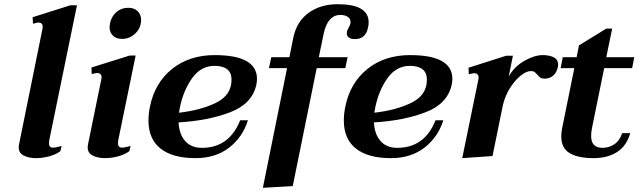

<svg xmlns="http://www.w3.org/2000/svg" viewBox="-20 -742 3055 913"><path d="M69 -41Q69 -49 70 -53L182 -605Q183 -609 183 -615Q183 -635 161 -635Q158 -635 151.5 -633Q145 -631 137 -629L135 -660L315 -717H346L214 -74Q213 -69 213 -60Q213 -40 232 -40Q242 -40 255.5 -43.5Q269 -47 273 -48L267 -23Q245 -7 213.5 1.5Q182 10 151 10Q118 10 93.5 -2Q69 -14 69 -41Z M501 -613Q501 -619 503 -631Q510 -664 533.5 -684.5Q557 -705 590 -705Q618 -705 634.5 -689Q651 -673 651 -647Q651 -610 624 -583.5Q597 -557 560 -557Q533 -557 517 -572.5Q501 -588 501 -613ZM397 -41Q397 -49 398 -53L462 -366Q463 -369 463 -374Q463 -395 440 -395Q438 -395 416 -390L415 -421L597 -478H625L542 -74Q541 -69 541 -60Q541 -40 561 -40Q570 -40 583.5 -43.5Q597 -47 601 -48L595 -23Q573 -7 541.5 1.5Q510 10 479 10Q446 10 421.5 -2Q397 -14 397 -41Z M829 -160Q832 -104 860.5 -71.5Q889 -39 940 -39Q1070 -39 1122 -170H1159Q1134 -90 1069.5 -40Q1005 10 910 10Q801 10 743.5 -35.5Q686 -81 686 -169Q686 -201 693 -235Q716 -348 798 -414Q880 -480 1001 -480Q1202 -480 1202 -367Q1202 -354 1199 -339Q1179 -248 1074 -208Q969 -168 829 -160ZM1081 -363Q1081 -428 1001 -429Q936 -429 894.5 -371.5Q853 -314 836 -234Q832 -213 831 -206Q936 -218 1008.5 -254Q1081 -290 1081 -363Z M1733 -636Q1733 -623 1730 -611Q1719 -556 1668 -556Q1650 -556 1639.5 -563Q1629 -570 1629 -584Q1629 -590 1630 -593Q1632 -601 1638.5 -612Q1645 -623 1646 -629Q1647 -632 1647 -637Q1647 -653 1633.5 -662Q1620 -671 1599 -671Q1538 -671 1519 -581L1496 -470H1633L1622 -418H1486L1372 143L1230 151L1345 -418H1259L1270 -470H1356L1375 -564Q1391 -640 1447.5 -681Q1504 -722 1586 -722Q1733 -722 1733 -636Z M1758 -160Q1761 -104 1789.5 -71.5Q1818 -39 1869 -39Q1999 -39 2051 -170H2088Q2063 -90 1998.5 -40Q1934 10 1839 10Q1730 10 1672.5 -35.5Q1615 -81 1615 -169Q1615 -201 1622 -235Q1645 -348 1727 -414Q1809 -480 1930 -480Q2131 -480 2131 -367Q2131 -354 2128 -339Q2108 -248 2003 -208Q1898 -168 1758 -160ZM2010 -363Q2010 -428 1930 -429Q1865 -429 1823.5 -371.5Q1782 -314 1765 -234Q1761 -213 1760 -206Q1865 -218 1937.5 -254Q2010 -290 2010 -363Z M2634 -434Q2634 -428 2633 -424Q2627 -396 2610 -382Q2593 -368 2570 -368Q2557 -368 2550 -372.5Q2543 -377 2535 -387Q2527 -396 2521.5 -400Q2516 -404 2504 -404Q2484 -404 2458 -384Q2432 -364 2408 -328Q2384 -292 2372 -245L2322 0L2178 10L2255 -365Q2256 -368 2256 -373Q2256 -394 2233 -394Q2231 -394 2209 -389L2208 -420L2387 -477H2419L2399 -378Q2426 -426 2474 -453Q2522 -480 2561 -480Q2592 -480 2613 -469.5Q2634 -459 2634 -434Z M2795 -133Q2791 -114 2791 -95Q2791 -39 2845 -39Q2875 -39 2900.5 -55.5Q2926 -72 2939 -109H2977Q2959 -47 2913.5 -18.5Q2868 10 2802 10Q2730 10 2689.5 -13.5Q2649 -37 2649 -93Q2649 -113 2653 -132L2711 -418H2646L2656 -470H2722L2733 -526L2863 -606H2891L2863 -470H2996L2986 -418H2853Z"/></svg>

Font: Taviraj SemiBold
Style: Italic
Weight: 600
Italic angle: -12°
Designer: Katatrad Team
Foundry: CadsonDemak
Version: Version 1.001